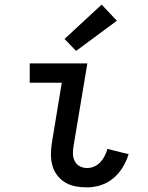

<svg xmlns="http://www.w3.org/2000/svg" viewBox="-20 -805 640 833"><path d="M358 8Q332 8 308 3.5Q284 -1 263.5 -13Q243 -25 228.5 -44Q214 -63 207.5 -86Q201 -109 201 -134.5Q201 -160 205 -185L248 -446H109V-530H359L299 -171Q296 -154 296.5 -137Q297 -120 304.5 -105.5Q312 -91 326.5 -83.5Q341 -76 358 -76Q373 -76 388.5 -82.5Q404 -89 415.5 -101.5Q427 -114 434.5 -129Q442 -144 446 -159L538 -136Q529 -107 512.5 -79.5Q496 -52 471.5 -31.5Q447 -11 417 -1.5Q387 8 358 8ZM310 -584 260 -636 421 -785 487 -715Z"/></svg>

Font: Iosevka Curly Slab MdEx
Style: Italic
Weight: 500
Width: 7
Italic angle: -9°
Monospace: yes
Designer: Belleve Invis
Foundry: Belleve Invis
Version: Version 11.0.0; ttfautohint (v1.8.3)